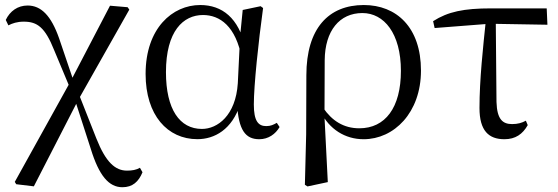

<svg xmlns="http://www.w3.org/2000/svg" viewBox="-20 -551 2268 780"><path d="M45.9 197.4 117.5 206 296.9 -143.3 505.3 -511.9 498.5 -521.7 426.9 -527.8 267.7 -222.5 40.1 187.9ZM477.3 209.6C518.6 209.6 543.1 187.2 558.9 148.8L548.5 130.6C534.2 139.2 516.2 142.2 496 142.2C448.7 142.2 409.9 109 371.2 10.9L299.4 -171L276.8 -146.4H284.1L348.6 53.1C382.3 163 422.3 209.6 477.3 209.6ZM264.9 -192.1 290.6 -215.5H281.1L220.1 -395.3C187.7 -487.7 146.9 -528.6 92.2 -528.6C52 -528.6 20.6 -506 3.4 -470L14 -448C30.2 -456.2 49.1 -463 76.8 -463C131.7 -463 163.1 -439.7 199.9 -347.5Z M781.8 14.4C851.4 14.4 923.1 -24.7 955.9 -128.2L943.1 -127.8C949.2 -22.8 976.7 14.6 1033.4 14.6C1070.2 14.6 1099.5 -6.5 1115.8 -34.9L1104.5 -52C1091.2 -44.5 1080.2 -38.7 1061.6 -38.7C1029 -38.7 1011.2 -59.7 1011.2 -126.6C1011.2 -204.1 1029.8 -380.4 1048.8 -518.4L1038.8 -525.8L966 -510.5L955.4 -403.1L946.1 -212.9C937.7 -81.6 863.4 -27.2 800.4 -27.2C709.9 -27.2 654.2 -106.8 654.2 -257.8C654.2 -425.3 724.9 -490 804.7 -490C872.7 -490 938.5 -445.3 962.5 -312.6L984.3 -358.5H976.7C949.6 -478 882.6 -530.6 793.2 -530.6C681 -530.6 571.5 -436.8 571.5 -250.6C571.5 -82.5 660.7 14.4 781.8 14.4Z M1218.6 199.6 1229.2 206.4 1311.7 188.8 1297.8 -84.8 1298.3 -94.1 1299.1 -306.4C1300.1 -426.3 1359.5 -498 1452.3 -498C1539.8 -498 1608.7 -415.7 1608.7 -263.1C1608.7 -113.3 1544.8 -29.8 1439.7 -29.8C1376.2 -29.8 1328.4 -60.5 1292.8 -113.1L1279 -97.7H1282.4C1317.2 -26.2 1381.9 14.6 1457.2 14.6C1580.7 14.6 1690.2 -93.2 1690.2 -264.3C1690.2 -440.1 1590.5 -530.6 1458 -530.6C1315 -530.6 1224.6 -436 1224.6 -245.2L1223.8 -5.5Z M1745.7 -437.1 1969.4 -454.5 2203.9 -450.5 2201 -517H1975.4C1863.9 -517 1800 -503.6 1739.5 -465ZM2029.2 14.6C2074.1 14.6 2103.4 -6.1 2123.9 -42.7L2116.3 -60.7C2100.1 -51.7 2083.1 -46.9 2060.5 -46.9C2022.7 -46.9 1999.2 -65.2 1997 -136.8L1994 -474.9H1954.5C1942.4 -359.7 1927.9 -227.8 1927.9 -112.1C1927.9 -20 1965.3 14.6 2029.2 14.6Z"/></svg>

Font: Source Han Serif TW VF
Style: Regular
Weight: 250
Designer: Ryoko NISHIZUKA 西塚涼子 (kana & ideographs); Frank Grießhammer (Latin, Greek & Cyrillic); Wenlong ZHANG 张文龙 (bopomofo); San
Foundry: Adobe
Version: Version 2.002;hotconv 1.1.0;makeotfexe 2.6.0